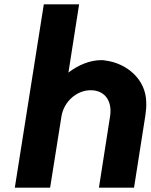

<svg xmlns="http://www.w3.org/2000/svg" viewBox="-20 -861 691 881"><path d="M48 0H210L262 -327C273 -395 332 -447 396 -447C463 -447 496 -395 485 -327L434 0H595L647 -331C650 -353 652 -372 651 -391C650 -499 559 -571 465 -583C458 -585 451 -585 444 -585C392 -585 338 -562 294 -528L343 -841H181Z"/></svg>

Font: Rabbid Highway Sign IV
Style: BdObl
Weight: 400
Foundry: Cannot Into Space Fonts
Version: Version 0.277